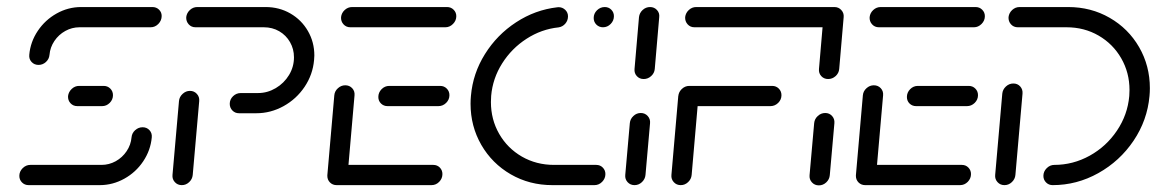

<svg xmlns="http://www.w3.org/2000/svg" viewBox="-20 -539 3375 559"><path d="M395.2 -168.5Q407.4 -168.5 415.2 -160Q423 -151.5 421.9 -139.3Q418.5 -101.5 397 -69.4Q375.6 -37.4 341.9 -18.7Q308.1 0 270.4 0H63.3Q51.9 0 44.1 -7.8Q36.3 -15.6 36.3 -27Q36.3 -39.6 45.9 -49.3Q55.6 -58.9 68.1 -58.9H275.6Q297.4 -58.9 316.9 -69.6Q336.3 -80.4 348.7 -98.9Q361.1 -117.4 363 -139.3Q364.1 -151.5 373.5 -160Q383 -168.5 395.2 -168.5ZM308.9 -261.9Q308.9 -248.9 299.4 -239.4Q290 -230 277 -230H205.2Q193 -230 185.2 -238.5Q177.4 -247 178.1 -259.3Q179.6 -271.5 188.9 -280.2Q198.1 -288.9 210.4 -288.9H281.9Q293.3 -288.9 301.1 -281.1Q308.9 -273.3 308.9 -261.9ZM92.2 -350Q80 -350 72 -358.5Q64.1 -367 65.2 -379.3Q68.5 -417 90 -449.1Q111.5 -481.1 145 -499.8Q178.5 -518.5 216.3 -518.5H423.7Q435.2 -518.5 443 -510.9Q450.7 -503.3 450.7 -492.6Q450.7 -479.3 441.1 -469.4Q431.5 -459.6 418.5 -459.6H211.5Q189.6 -459.6 170.2 -448.9Q150.7 -438.1 138.3 -419.6Q125.9 -401.1 124.1 -379.3Q123 -367 113.7 -358.5Q104.4 -350 92.2 -350Z M509.3 0Q497 0 489.1 -8.7Q481.1 -17.4 482.2 -29.6L501.1 -244.8Q502.2 -257 511.7 -265.7Q521.1 -274.4 533 -274.4Q545.2 -274.4 553.1 -265.7Q561.1 -257 560 -244.8L541.1 -29.6Q540 -17.4 530.7 -8.7Q521.5 0 509.3 0ZM648.9 -236.7Q648.9 -249.6 658.5 -258.9Q668.1 -268.1 681.1 -268.1H731.5Q758.5 -268.1 782.8 -282.4Q807 -296.7 821.5 -320.6Q835.9 -344.4 835.9 -372.2Q835.9 -396.3 824.4 -416.3Q813 -436.3 793 -448Q773 -459.6 748.1 -459.6H549.3Q537 -459.6 529.3 -468.3Q521.5 -477 522.2 -489.3Q523.7 -501.5 533 -510Q542.2 -518.5 554.4 -518.5H753.3Q793 -518.5 825.4 -499.8Q857.8 -481.1 876.5 -448.7Q895.2 -416.3 895.2 -377.4Q895.2 -373 894.4 -364.1Q890.7 -321.9 866.9 -286.3Q843 -250.7 805.6 -230Q768.1 -209.3 726.3 -209.3H675.9Q664.4 -209.3 656.7 -217.2Q648.9 -225.2 648.9 -236.7Z M933 -28.5 953.3 -261.5Q954.4 -273.7 963.9 -282.2Q973.3 -290.7 985.2 -290.7Q997.4 -290.7 1005.4 -282.2Q1013.3 -273.7 1012.2 -261.5L991.9 -28.5ZM1268.1 -32.2Q1268.1 -19.3 1258.7 -9.6Q1249.3 0 1236.3 0H960Q948.5 0 940.7 -7.8Q933 -15.6 933 -27Q933 -40 942.4 -49.4Q951.9 -58.9 964.8 -58.9H1241.5Q1253 -58.9 1260.6 -51.1Q1268.1 -43.3 1268.1 -32.2ZM1081.5 -256.7Q1081.5 -269.6 1090.9 -279.3Q1100.4 -288.9 1113.3 -288.9H1261.5Q1273 -288.9 1280.7 -281.1Q1288.5 -273.3 1288.5 -261.9Q1288.5 -248.9 1278.9 -239.4Q1269.3 -230 1256.3 -230H1108.5Q1097 -230 1089.3 -237.6Q1081.5 -245.2 1081.5 -256.7ZM973 -489.3Q974.4 -501.5 983.7 -510Q993 -518.5 1005.2 -518.5H1281.5Q1293 -518.5 1300.7 -510.7Q1308.5 -503 1308.5 -491.9Q1308.5 -478.9 1298.9 -469.3Q1289.3 -459.6 1276.7 -459.6H1000Q987.8 -459.6 980 -468.3Q972.2 -477 973 -489.3Z M1350 -237Q1350 -248.5 1351.1 -260Q1356.7 -325.2 1391.9 -381.5Q1427 -437.8 1482.6 -474.1Q1538.1 -510.4 1602.6 -517.8L1606.3 -518.1Q1617.4 -518.1 1625.6 -510.4Q1633.7 -502.6 1633.7 -491.5Q1633.7 -479.3 1625.9 -470.2Q1618.1 -461.1 1606.3 -459.3Q1556.3 -454.1 1513 -426.1Q1469.6 -398.1 1442 -354.4Q1414.4 -310.7 1410 -260Q1409.3 -247.4 1409.3 -241.9Q1409.3 -191.1 1433.3 -149.3Q1457.4 -107.4 1499.4 -83.1Q1541.5 -58.9 1593 -58.9H1715.9Q1727.4 -58.9 1735 -51.1Q1742.6 -43.3 1742.6 -32.2Q1742.6 -19.3 1733.1 -9.6Q1723.7 0 1710.7 0H1588.1Q1521.5 0 1467 -31.5Q1412.6 -63 1381.3 -117.2Q1350 -171.5 1350 -237ZM1708.5 -486.7Q1708.5 -499.6 1718.1 -509.1Q1727.8 -518.5 1740.7 -518.5Q1752.2 -518.5 1759.8 -510.7Q1767.4 -503 1767.4 -491.9Q1767.4 -478.9 1758 -469.3Q1748.5 -459.6 1735.6 -459.6Q1724.1 -459.6 1716.3 -467.4Q1708.5 -475.2 1708.5 -486.7Z M1827.4 0Q1815.2 0 1807.2 -8.7Q1799.3 -17.4 1800.4 -29.6L1813.7 -180.4Q1814.8 -192.6 1824.1 -201.3Q1833.3 -210 1845.6 -210Q1857.8 -210 1865.7 -201.3Q1873.7 -192.6 1872.6 -180.4L1859.3 -29.6Q1858.1 -17.4 1848.9 -8.7Q1839.6 0 1827.4 0ZM1854.1 -308.9Q1841.9 -308.9 1834.1 -317.4Q1826.3 -325.9 1827.4 -338.1L1840.4 -489.3Q1841.9 -501.5 1851.1 -510Q1860.4 -518.5 1872.6 -518.5Q1884.8 -518.5 1892.8 -509.8Q1900.7 -501.1 1899.3 -489.3L1886.3 -338.1Q1885.2 -325.9 1875.7 -317.4Q1866.3 -308.9 1854.1 -308.9Z M2013.7 -260 1993.7 -29.6Q1992.6 -17.4 1983.3 -8.7Q1974.1 0 1961.9 0Q1949.6 0 1941.7 -8.7Q1933.7 -17.4 1934.8 -29.6L1954.8 -260ZM2255.2 -261.9Q2255.2 -248.9 2245.6 -239.4Q2235.9 -230 2223 -230H1981.9Q1970.4 -230 1962.6 -237.6Q1954.8 -245.2 1954.8 -256.7Q1954.8 -269.6 1964.4 -279.3Q1974.1 -288.9 1986.7 -288.9H2228.1Q2239.6 -288.9 2247.4 -281.1Q2255.2 -273.3 2255.2 -261.9ZM2364.1 0.7Q2351.9 0.7 2343.9 -8Q2335.9 -16.7 2337 -28.9L2350.4 -180.4Q2351.5 -192.6 2360.9 -201.3Q2370.4 -210 2382.6 -210Q2394.8 -210 2402.6 -201.3Q2410.4 -192.6 2409.3 -180.4L2395.9 -28.9Q2394.8 -16.7 2385.6 -8Q2376.3 0.7 2364.1 0.7ZM1974.8 -489.3Q1976.3 -501.5 1985.6 -510Q1994.8 -518.5 2007 -518.5H2408.9L2404.1 -459.6H2001.9Q1989.6 -459.6 1981.9 -468.3Q1974.1 -477 1974.8 -489.3ZM2391.1 -308.9Q2378.9 -308.9 2371.1 -317.4Q2363.3 -325.9 2364.4 -338.1L2377.4 -489.3Q2378.5 -501.1 2387.8 -509.8Q2397 -518.5 2409.3 -518.5Q2421.5 -518.5 2429.4 -509.8Q2437.4 -501.1 2436.3 -489.3L2423.3 -338.1Q2422.2 -325.9 2412.8 -317.4Q2403.3 -308.9 2391.1 -308.9Z M2471.9 -28.5 2492.2 -261.5Q2493.3 -273.7 2502.8 -282.2Q2512.2 -290.7 2524.1 -290.7Q2536.3 -290.7 2544.3 -282.2Q2552.2 -273.7 2551.1 -261.5L2530.7 -28.5ZM2807 -32.2Q2807 -19.3 2797.6 -9.6Q2788.1 0 2775.2 0H2498.9Q2487.4 0 2479.6 -7.8Q2471.9 -15.6 2471.9 -27Q2471.9 -40 2481.3 -49.4Q2490.7 -58.9 2503.7 -58.9H2780.4Q2791.9 -58.9 2799.4 -51.1Q2807 -43.3 2807 -32.2ZM2620.4 -256.7Q2620.4 -269.6 2629.8 -279.3Q2639.3 -288.9 2652.2 -288.9H2800.4Q2811.9 -288.9 2819.6 -281.1Q2827.4 -273.3 2827.4 -261.9Q2827.4 -248.9 2817.8 -239.4Q2808.1 -230 2795.2 -230H2647.4Q2635.9 -230 2628.1 -237.6Q2620.4 -245.2 2620.4 -256.7ZM2511.9 -489.3Q2513.3 -501.5 2522.6 -510Q2531.9 -518.5 2544.1 -518.5H2820.4Q2831.9 -518.5 2839.6 -510.7Q2847.4 -503 2847.4 -491.9Q2847.4 -478.9 2837.8 -469.3Q2828.1 -459.6 2815.6 -459.6H2538.9Q2526.7 -459.6 2518.9 -468.3Q2511.1 -477 2511.9 -489.3Z M2930.4 -295.9Q2942.6 -295.9 2950.4 -287.2Q2958.1 -278.5 2957 -266.3L2936.3 -29.6Q2935.2 -17.4 2925.9 -8.7Q2916.7 0 2904.4 0Q2892.2 0 2884.3 -8.7Q2876.3 -17.4 2877.4 -29.6L2898.1 -266.3Q2899.3 -278.5 2908.7 -287.2Q2918.1 -295.9 2930.4 -295.9ZM3017.8 -27Q3017.8 -39.6 3027.4 -49.3Q3037 -58.9 3049.6 -58.9Q3104.1 -58.9 3152.6 -85.7Q3201.1 -112.6 3232 -158.7Q3263 -204.8 3267.8 -259.3Q3268.5 -271.1 3268.5 -277Q3268.5 -327.4 3244.4 -369.3Q3220.4 -411.1 3178.5 -435.4Q3136.7 -459.6 3085.2 -459.6H2943.3Q2931.1 -459.6 2923.3 -468.3Q2915.6 -477 2916.3 -489.3Q2917.8 -501.5 2927 -510Q2936.3 -518.5 2948.5 -518.5H3090Q3156.3 -518.5 3210.7 -487.2Q3265.2 -455.9 3296.5 -401.7Q3327.8 -347.4 3327.8 -282.2Q3327.8 -271.1 3326.7 -259.3Q3320.4 -188.9 3280.4 -129.4Q3240.4 -70 3177.8 -35Q3115.2 0 3044.8 0Q3033.3 0 3025.6 -7.8Q3017.8 -15.6 3017.8 -27Z"/></svg>

Font: 26F Galaxy Sans Medium
Style: Italic
Weight: 500
Italic angle: -5°
Designer: C₂₉H₂₅N₃O₅
Version: Version 1.200